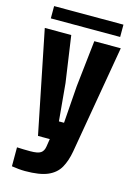

<svg xmlns="http://www.w3.org/2000/svg" viewBox="-138 -804 762 1086"><g transform="rotate(15 242.5 -261.0)"><path d="M141 0 20 -600H175L214 -329L234 -110H264L280 -329L310 -600H465L356 33Q346 90 323.5 130Q301 170 254 190.5Q207 211 121 211Q103 211 83 209Q63 207 43 204V93Q57 94 81.5 94.5Q106 95 121 95Q165 95 182 83.5Q199 72 203 45L210 0ZM39 -661V-733H445V-661Z"/></g></svg>

Font: Big Shoulders Text Black
Style: Regular
Weight: 900
Designer: Patric King
Foundry: XO Type Co
Version: Version 1.000; ttfautohint (v1.8.2)